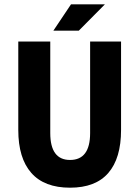

<svg xmlns="http://www.w3.org/2000/svg" viewBox="-20 -850 640 882"><path d="M225.1 -709 306.2 -830.1H461.9L341.8 -709ZM301.8 12.2Q183.6 12.2 123.8 -55.7Q64 -123.5 64 -252.9V-659.2H210.9V-238.8Q210.9 -115.2 301.8 -115.2Q394 -115.2 394 -238.8V-659.2H536.1V-252.9Q536.1 -123 477.5 -55.4Q418.9 12.2 301.8 12.2Z"/></svg>

Font: Office Code Pro Bold
Style: Regular
Weight: 700
Designer: Nathan Rutzky & Paul D. Hunt
Foundry: Adobe Systems Incorporated
Version: Version 1.004;PS 001.004;hotconv 1.0.70;makeotf.lib2.5.58329